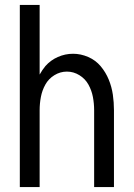

<svg xmlns="http://www.w3.org/2000/svg" viewBox="-20 -755 540 775"><path d="M60 0V-735H140V-454Q150 -472 163 -488Q184 -512 213.5 -525Q243 -538 275 -538Q306 -538 336 -525Q366 -512 386.5 -487.5Q407 -463 419 -433.5Q431 -404 435.5 -373Q440 -342 440 -310V0H360V-310Q360 -337 355 -363.5Q350 -390 337 -413.5Q324 -437 300.5 -451.5Q277 -466 250 -466Q223 -466 199.5 -451.5Q176 -437 163 -413.5Q150 -390 145 -363.5Q140 -337 140 -310V0Z"/></svg>

Font: Iosevka SS01
Style: Regular
Weight: 400
Monospace: yes
Designer: Belleve Invis
Foundry: Belleve Invis
Version: 2.3.3; ttfautohint (v1.8.3)